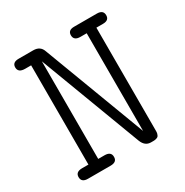

<svg xmlns="http://www.w3.org/2000/svg" viewBox="-145 -729 815 846"><g transform="rotate(-30 262.5 -305.5)"><path d="M30.8 -26.9Q30.8 -52.7 63 -53.2Q63 -53.2 96.2 -53.2V-558.1H65.9Q30.8 -558.1 30.8 -585Q30.8 -610.8 63 -610.8H137.2Q172.4 -610.8 183.1 -580.1L378.9 -61V-558.1H347.2Q314 -558.1 314 -585Q314 -610.8 345.2 -610.8H460.9Q493.2 -610.8 493.2 -584Q493.2 -558.1 461.9 -558.1H428.2V-38.1Q428.2 -37.1 428.2 -31Q428.2 -24.9 427.5 -22Q426.8 -19 424.8 -13.9Q422.9 -8.8 419.9 -6.3Q417 -3.9 410.9 -2Q404.8 0 397 0H383.8Q354 0 340.8 -33.2L146 -549.8V-53.2H178.2Q211.4 -53.2 210.9 -25.9Q210.9 0 178.2 0H63Q30.8 0 30.8 -26.9Z"/></g></svg>

Font: CMU Typewriter Text
Style: Light
Weight: 200
Version: Version 0.7.0